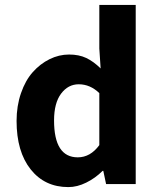

<svg xmlns="http://www.w3.org/2000/svg" viewBox="-20 -743 640 775"><path d="M255.9 12.2Q160.6 12.2 103.8 -59.3Q46.9 -130.9 46.9 -254.9Q46.9 -315.4 64.7 -366.9Q82.5 -418.5 112.3 -451.9Q142.1 -485.4 180.2 -504.2Q218.3 -522.9 258.8 -522.9Q298.8 -522.9 328.1 -509Q357.4 -495.1 386.2 -466.8L380.9 -546.9V-723.1H527.8V0H408.2L397 -53.2H394Q364.7 -23.9 328.1 -5.9Q291.5 12.2 255.9 12.2ZM293.9 -107.9Q344.7 -107.9 380.9 -157.2V-367.2Q343.8 -402.8 297.9 -402.8Q254.9 -402.8 226.6 -365Q198.2 -327.1 198.2 -256.8Q198.2 -107.9 293.9 -107.9Z"/></svg>

Font: Office Code Pro D Bold
Style: Regular
Weight: 700
Designer: Nathan Rutzky & Paul D. Hunt
Foundry: Adobe Systems Incorporated
Version: Version 1.004;PS 001.004;hotconv 1.0.70;makeotf.lib2.5.58329